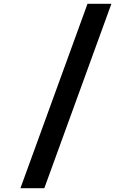

<svg xmlns="http://www.w3.org/2000/svg" viewBox="-20 -795 640 1005"><path d="M438 -775H563L212 190H87Z"/></svg>

Font: JuliaMono Black
Style: Regular
Weight: 900
Monospace: yes
Designer: cormullion
Foundry: corm
Version: Version 0.054; ttfautohint (v1.8.4)